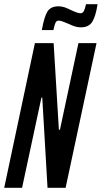

<svg xmlns="http://www.w3.org/2000/svg" viewBox="-26 -893 484 913"><path d="M-6 0 140 -688H229L254 -276H259L347 -688H433L286 0H200L175 -429H171L79 0ZM252 -863Q267 -863 280.5 -858.5Q294 -854 314 -844Q344 -830 357 -830Q367 -830 372.5 -840Q378 -850 383 -873H438Q429 -815 412.5 -789Q396 -763 359 -763Q344 -763 331 -767Q318 -771 299 -780Q293 -782 278 -788.5Q263 -795 253 -795Q243 -795 238 -785Q233 -775 228 -750H173Q184 -813 199.5 -838Q215 -863 252 -863Z"/></svg>

Font: Saira Ultra Condensed SemiBold
Style: Italic
Weight: 600
Width: 1
Italic angle: -12°
Designer: Hector Gatti with collaboration of the Omnibus-Type team
Foundry: Omnibus-Type
Version: Version 1.001; ttfautohint (v1.8)